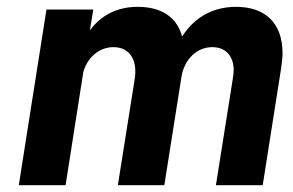

<svg xmlns="http://www.w3.org/2000/svg" viewBox="-20 -542 859 562"><path d="M671 -522C609 -522 552 -496 513 -435C498 -492 452 -522 383 -522C326 -522 278 -500 243 -453L253 -514H116L35 0H172L224 -332C237 -376 272 -404 312 -404C352 -404 376 -377 376 -334C376 -328 376 -322 375 -315L325 0H461L511 -316C519 -369 557 -404 601 -404C641 -404 664 -378 664 -336C664 -330 663 -323 662 -315L612 0H749L803 -343C805 -358 807 -373 807 -386C807 -473 758 -522 671 -522Z"/></svg>

Font: Arthouse Owned
Style: Bold Italic
Weight: 700
Italic angle: -10°
Designer: Jeremy Tribby
Foundry: Tribby Type
Version: Version 1.000;PS 001.000;hotconv 1.0.88;makeotf.lib2.5.64775